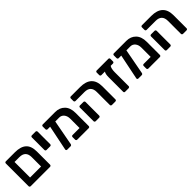

<svg xmlns="http://www.w3.org/2000/svg" viewBox="320 -1845 3119 3119"><g transform="rotate(-45 1880.0 -285.5)"><path d="M76 -7C80.7 -2.3 86.3 0 93 0H538C545.3 0 551.3 -2.5 556 -7.5C560.7 -12.5 563 -18.3 563 -25V-327C563 -411 541.3 -472.7 498 -512C454.7 -551.3 389 -571 301 -571H93C86.3 -571 80.7 -568.8 76 -564.5C71.3 -560.2 69 -554.3 69 -547V-24C69 -17.3 71.3 -11.7 76 -7ZM439 -107H186V-464H296C391.3 -464 439 -416.7 439 -322Z M674 -241C678.7 -236.3 684.3 -234 691 -234H776C782.7 -234 788.3 -236.3 793 -241C797.7 -245.7 800 -251.3 800 -258V-547C800 -553.7 797.7 -559.3 793 -564C788.3 -568.7 782.7 -571 776 -571H691C684.3 -571 678.7 -568.8 674 -564.5C669.3 -560.2 667 -554.3 667 -547V-258C667 -251.3 669.3 -245.7 674 -241Z M1389 -507.5C1347.7 -549.8 1293.7 -571 1227 -571H941C934.3 -571 928.7 -568.8 924 -564.5C919.3 -560.2 917 -554.3 917 -547V-484C917 -477.3 919.3 -471.7 924 -467C928.7 -462.3 934.3 -460 941 -460H1000L911 -25C909.7 -18.3 911.2 -12.5 915.5 -7.5C919.8 -2.5 925.7 0 933 0H1011C1017.7 0 1023.5 -2.5 1028.5 -7.5C1033.5 -12.5 1036.3 -18.3 1037 -25L1119 -461H1210C1242.7 -461 1269.7 -448.2 1291 -422.5C1312.3 -396.8 1323 -362.7 1323 -320V-107H1162C1155.3 -107 1149.7 -104.8 1145 -100.5C1140.3 -96.2 1138 -90.3 1138 -83V-24C1138 -17.3 1140.3 -11.7 1145 -7C1149.7 -2.3 1155.3 0 1162 0H1427C1434.3 0 1440.2 -2.3 1444.5 -7C1448.8 -11.7 1451 -17.3 1451 -24V-327C1451 -405 1430.3 -465.2 1389 -507.5Z M1942 -7C1946.7 -2.3 1952.3 0 1959 0H2040C2047.3 0 2053.2 -2.3 2057.5 -7C2061.8 -11.7 2064 -17.3 2064 -24V-323C2064 -488.3 1975.3 -571 1798 -571H1586C1579.3 -571 1573.7 -568.8 1569 -564.5C1564.3 -560.2 1562 -554.3 1562 -547V-488C1562 -481.3 1564.3 -475.7 1569 -471C1573.7 -466.3 1579.3 -464 1586 -464H1793C1887.7 -464 1935 -416.7 1935 -322V-24C1935 -17.3 1937.3 -11.7 1942 -7ZM1569 -7C1573.7 -2.3 1579.3 0 1586 0H1666C1673.3 0 1679.3 -2.3 1684 -7C1688.7 -11.7 1691 -17.3 1691 -24V-338C1691 -344.7 1688.7 -350.3 1684 -355C1679.3 -359.7 1673.3 -362 1666 -362H1586C1579.3 -362 1573.7 -359.8 1569 -355.5C1564.3 -351.2 1562 -345.3 1562 -338V-24C1562 -17.3 1564.3 -11.7 1569 -7Z M2465.5 -564.5C2461.2 -568.8 2455.3 -571 2448 -571H2181C2174.3 -571 2168.7 -568.8 2164 -564.5C2159.3 -560.2 2157 -554.3 2157 -547V-488C2157 -481.3 2159.3 -475.7 2164 -471C2168.7 -466.3 2174.3 -464 2181 -464H2263C2247.7 -443.3 2240 -406.3 2240 -353V-22C2240 -15.3 2242 -10 2246 -6C2250 -2 2255.3 0 2262 0H2342C2348.7 0 2354.7 -2.2 2360 -6.5C2365.3 -10.8 2368 -16 2368 -22V-344C2368 -370 2370.3 -393.7 2375 -415C2379.7 -436.3 2386.3 -452.7 2395 -464H2448C2454.7 -464 2460.3 -466.3 2465 -471C2469.7 -475.7 2472 -481.3 2472 -488V-547C2472 -554.3 2469.8 -560.2 2465.5 -564.5Z M3023 -507.5C2981.7 -549.8 2927.7 -571 2861 -571H2575C2568.3 -571 2562.7 -568.8 2558 -564.5C2553.3 -560.2 2551 -554.3 2551 -547V-484C2551 -477.3 2553.3 -471.7 2558 -467C2562.7 -462.3 2568.3 -460 2575 -460H2634L2545 -25C2543.7 -18.3 2545.2 -12.5 2549.5 -7.5C2553.8 -2.5 2559.7 0 2567 0H2645C2651.7 0 2657.5 -2.5 2662.5 -7.5C2667.5 -12.5 2670.3 -18.3 2671 -25L2753 -461H2844C2876.7 -461 2903.7 -448.2 2925 -422.5C2946.3 -396.8 2957 -362.7 2957 -320V-107H2796C2789.3 -107 2783.7 -104.8 2779 -100.5C2774.3 -96.2 2772 -90.3 2772 -83V-24C2772 -17.3 2774.3 -11.7 2779 -7C2783.7 -2.3 2789.3 0 2796 0H3061C3068.3 0 3074.2 -2.3 3078.5 -7C3082.8 -11.7 3085 -17.3 3085 -24V-327C3085 -405 3064.3 -465.2 3023 -507.5Z M3576 -7C3580.7 -2.3 3586.3 0 3593 0H3674C3681.3 0 3687.2 -2.3 3691.5 -7C3695.8 -11.7 3698 -17.3 3698 -24V-323C3698 -488.3 3609.3 -571 3432 -571H3220C3213.3 -571 3207.7 -568.8 3203 -564.5C3198.3 -560.2 3196 -554.3 3196 -547V-488C3196 -481.3 3198.3 -475.7 3203 -471C3207.7 -466.3 3213.3 -464 3220 -464H3427C3521.7 -464 3569 -416.7 3569 -322V-24C3569 -17.3 3571.3 -11.7 3576 -7ZM3203 -7C3207.7 -2.3 3213.3 0 3220 0H3300C3307.3 0 3313.3 -2.3 3318 -7C3322.7 -11.7 3325 -17.3 3325 -24V-338C3325 -344.7 3322.7 -350.3 3318 -355C3313.3 -359.7 3307.3 -362 3300 -362H3220C3213.3 -362 3207.7 -359.8 3203 -355.5C3198.3 -351.2 3196 -345.3 3196 -338V-24C3196 -17.3 3198.3 -11.7 3203 -7Z"/></g></svg>

Font: Rubik
Style: Regular
Weight: 500
Designer: Hubert & Fischer
Foundry: Hubert & Fischer
Version: Version 1.100